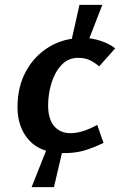

<svg xmlns="http://www.w3.org/2000/svg" viewBox="-20 -642 531 790"><path d="M323 -486Q356 -486 392.5 -474.5Q429 -463 454 -443L388 -369Q369 -385 349.5 -394.5Q330 -404 301 -404Q261 -404 233.5 -375Q206 -346 192 -301Q178 -256 178 -208Q178 -153 202.5 -123.5Q227 -94 271 -94Q318 -94 380 -128L406 -54Q362 -33 326 -22.5Q290 -12 243 -12Q148 -12 100 -64.5Q52 -117 52 -202Q52 -284 86.5 -348Q121 -412 182 -449Q243 -486 323 -486ZM242 -43 202 128H110L178 -43ZM271 -462 307 -622H401L339 -462Z"/></svg>

Font: Rosario Light
Style: Bold Italic
Weight: 700
Italic angle: -8.05°
Version: Version 1.101; ttfautohint (v1.8.1.43-b0c9)